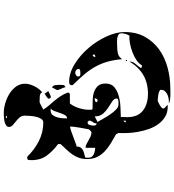

<svg xmlns="http://www.w3.org/2000/svg" viewBox="28 -890 943 1040"><g transform="rotate(-90 500.0 -369.5)"><path d="M667 -73Q675 -89 694.5 -102Q714 -115 737.5 -124Q761 -133 785 -137.5Q809 -142 827 -140Q840 -161 840 -184Q840 -195 832 -200Q824 -205 812.5 -206.5Q801 -208 789.5 -207.5Q778 -207 771 -207Q750 -207 731.5 -203Q713 -199 700 -180Q696 -225 686 -260Q676 -295 659 -325.5Q642 -356 617.5 -385Q593 -414 560 -447Q559 -449 559 -453Q559 -467 577 -467Q625 -467 673.5 -437Q722 -407 760.5 -362Q799 -317 823 -264.5Q847 -212 847 -167Q847 -103 821 -56.5Q795 -10 752.5 20.5Q710 51 655 66Q600 81 543 81Q535 81 524.5 81.5Q514 82 502.5 81.5Q491 81 480 79.5Q469 78 460 73Q469 74 482 72.5Q495 71 506.5 66Q518 61 526 52.5Q534 44 534 30Q534 25 526 21.5Q518 18 507.5 16Q497 14 487 13.5Q477 13 473 13Q471 14 464.5 17Q458 20 451 24Q444 28 438.5 33Q433 38 433 43V47L453 67H443Q411 67 388 53Q365 39 348.5 16.5Q332 -6 322 -34.5Q312 -63 306.5 -93Q301 -123 300 -151Q299 -179 300 -200L293 -213Q268 -227 244 -241.5Q220 -256 201 -274Q182 -292 170.5 -315Q159 -338 159 -370Q159 -394 165.5 -413Q172 -432 183.5 -448.5Q195 -465 209.5 -480.5Q224 -496 240 -513V-527Q203 -554 178 -588Q153 -622 153 -671Q153 -680 154 -687Q155 -694 167 -694Q171 -694 173 -693Q208 -656 255.5 -631.5Q303 -607 357 -607Q370 -607 377.5 -619.5Q385 -632 388.5 -648.5Q392 -665 393 -682Q394 -699 394 -707Q394 -724 384.5 -735Q375 -746 363.5 -755Q352 -764 342.5 -772.5Q333 -781 333 -793Q333 -803 342.5 -809Q352 -815 365 -817.5Q378 -820 391 -820.5Q404 -821 410 -821Q434 -821 461.5 -813Q489 -805 512.5 -790.5Q536 -776 551.5 -754.5Q567 -733 567 -706Q567 -682 553 -654.5Q539 -627 520 -613Q516 -625 499.5 -626Q483 -627 473 -627H467Q464 -626 458.5 -623.5Q453 -621 446.5 -617.5Q440 -614 434.5 -611Q429 -608 427 -607Q438 -589 450.5 -575Q463 -561 475 -546.5Q487 -532 498.5 -515Q510 -498 520 -473L513 -463H460L453 -453Q442 -437 434 -410.5Q426 -384 426 -360Q426 -356 426 -348.5Q426 -341 433 -340Q454 -340 477.5 -339.5Q501 -339 521 -332.5Q541 -326 554.5 -311.5Q568 -297 568 -270Q568 -238 547.5 -221.5Q527 -205 498 -197.5Q469 -190 438 -189Q407 -188 387 -187L386 -153Q386 -95 421 -67.5Q456 -40 513 -40Q627 -40 687 -140V-137Q687 -122 673.5 -106.5Q660 -91 653 -80L655 -73ZM393 -807Q395 -810 386.5 -810Q378 -810 380 -807Q382 -804 387 -804Q392 -804 393 -807ZM527 -580Q524 -578 513.5 -573Q503 -568 500 -567Q499 -566 497 -566Q494 -566 493 -567Q488 -568 487 -573Q486 -574 486 -577Q486 -580 490 -584Q494 -588 499 -591Q504 -594 508 -596.5Q512 -599 513 -600ZM420 -567Q406 -567 397.5 -556.5Q389 -546 385 -531.5Q381 -517 380 -502Q379 -487 379 -478Q390 -478 396.5 -489Q403 -500 408 -515Q413 -530 418.5 -545Q424 -560 433 -567ZM533 -533Q535 -536 540 -546.5Q545 -557 547 -560Q558 -553 559.5 -541.5Q561 -530 561 -519Q561 -510 560 -500Q559 -490 547 -487Q548 -490 547 -493L533 -527ZM220 -378Q230 -378 240 -373Q250 -368 260 -362Q270 -356 281 -351Q292 -346 304 -346Q306 -346 307 -347Q308 -348 313.5 -353Q319 -358 320 -360Q321 -367 323.5 -379.5Q326 -392 328.5 -406.5Q331 -421 333 -436Q335 -451 335 -462Q327 -462 310.5 -456Q294 -450 276 -443.5Q258 -437 244 -431.5Q230 -426 227 -427Q227 -413 221.5 -405Q216 -397 207.5 -392.5Q199 -388 188 -385.5Q177 -383 167 -380L166 -363Q166 -343 183.5 -334.5Q201 -326 220 -326ZM647 -416Q647 -424 640.5 -429Q634 -434 627 -434Q620 -434 613 -429.5Q606 -425 606 -417Q606 -411 610.5 -408.5Q615 -406 620 -406Q626 -406 636.5 -407Q647 -408 647 -416ZM367 -360Q364 -364 360 -367H357Q346 -367 343 -354Q340 -341 340 -333Q340 -328 343 -323Q346 -318 352 -318Q352 -330 359.5 -339Q367 -348 367 -357ZM720 -340Q712 -335 712 -325Q722 -325 727 -333ZM477 -313Q483 -313 485.5 -318.5Q488 -324 488 -329Q484 -329 476.5 -327.5Q469 -326 467 -320Q468 -316 473 -313ZM487 -210Q487 -223 472 -233Q457 -243 438.5 -254.5Q420 -266 405 -283Q390 -300 390 -328H389Q388 -328 388 -327.5Q388 -327 387 -327Q384 -325 373.5 -320Q363 -315 360 -313Q366 -303 376.5 -284Q387 -265 399.5 -246.5Q412 -228 426 -214Q440 -200 453 -200Q456 -200 461.5 -199.5Q467 -199 473 -200Q479 -201 483 -203Q487 -205 487 -210ZM367 -173Q358 -168 358 -160H367ZM693 -153Q690 -153 690 -157Q690 -161 693 -160Q696 -159 696 -156.5Q696 -154 693 -153Z"/></g></svg>

Font: Genkaimincho
Style: Regular
Weight: 800
Designer: Dr. Ken Lunde (project architect, glyph set definition & overall production); Masataka HATTORI \u670D \u90E8 \u6B63 \u8C
Foundry: Adobe Systems Incorporated
Version: Version 1.00